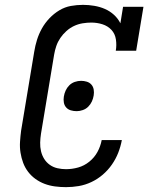

<svg xmlns="http://www.w3.org/2000/svg" viewBox="-20 -763 640 791"><path d="M252 8Q229 8 206.5 5Q184 2 164 -5.5Q144 -13 126.5 -25.5Q109 -38 96 -55Q83 -72 75.5 -92Q68 -112 64.5 -134Q61 -156 62.5 -179Q64 -202 67 -225L121 -550Q125 -575 132.5 -599Q140 -623 152.5 -645.5Q165 -668 183.5 -687.5Q202 -707 224.5 -720.5Q247 -734 272 -738.5Q297 -743 322 -743Q345 -743 368.5 -739Q392 -735 412.5 -726Q433 -717 449.5 -702Q466 -687 476 -667L487 -735H571L541 -554H457Q461 -577 457.5 -600.5Q454 -624 439 -640Q424 -656 402 -663Q380 -670 356 -670Q339 -670 320.5 -667Q302 -664 285 -656Q268 -648 253.5 -635Q239 -622 228.5 -606.5Q218 -591 212 -573.5Q206 -556 203 -538L149 -213Q146 -194 145.5 -175.5Q145 -157 149 -140Q153 -123 162 -108.5Q171 -94 185 -84Q199 -74 216.5 -70Q234 -66 252 -66Q277 -66 302 -73Q327 -80 348 -97Q369 -114 381.5 -137Q394 -160 399 -186H482Q477 -159 467 -133.5Q457 -108 441 -85Q425 -62 403.5 -43.5Q382 -25 356.5 -13Q331 -1 304.5 3.5Q278 8 252 8ZM296 -305Q283 -305 271.5 -308.5Q260 -312 252.5 -320.5Q245 -329 243 -341Q241 -353 243 -365Q245 -378 250.5 -390Q256 -402 265.5 -411.5Q275 -421 288 -425.5Q301 -430 314 -430Q326 -430 337.5 -426.5Q349 -423 356.5 -414.5Q364 -406 366 -394Q368 -382 366 -370Q364 -357 358.5 -345Q353 -333 343.5 -323.5Q334 -314 321 -309.5Q308 -305 296 -305Z"/></svg>

Font: Iosevka Etoile Oblique
Style: Regular
Weight: 400
Italic angle: -9°
Designer: Belleve Invis
Foundry: Belleve Invis
Version: Version 15.5.2; ttfautohint (v1.8.4)